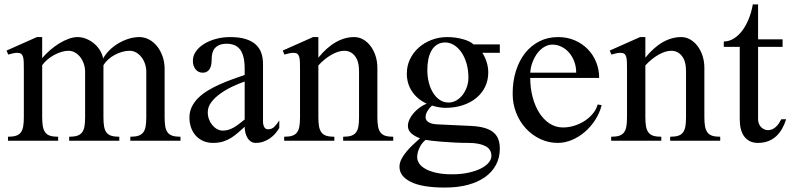

<svg xmlns="http://www.w3.org/2000/svg" viewBox="-20 -637 3578 869"><path d="M87.9 -323.2Q87.9 -342.8 87.4 -356.7Q86.9 -370.6 84.2 -379.9Q81.5 -389.2 75.4 -393.6Q69.3 -397.9 58.1 -397.9Q50.3 -397.9 40.5 -396Q30.8 -394 17.1 -390.1L9.8 -408.2L147 -469.2H170.9V-374Q187 -393.1 207 -410.4Q227.1 -427.7 248.3 -440.7Q269.5 -453.6 290.8 -461.4Q312 -469.2 331.1 -469.2Q349.6 -469.2 368.7 -461.9Q387.7 -454.6 403.8 -441.7Q419.9 -428.7 431.4 -410.9Q442.9 -393.1 446.8 -372.1Q457.5 -392.1 475.6 -409.9Q493.7 -427.7 515.9 -440.9Q538.1 -454.1 562.7 -461.7Q587.4 -469.2 610.8 -469.2Q634.3 -469.2 655.3 -457.8Q676.3 -446.3 691.7 -426.8Q707 -407.2 716.1 -380.9Q725.1 -354.5 725.1 -325.2V-106.9Q725.1 -82.5 727.8 -65.7Q730.5 -48.8 738.3 -38.1Q746.1 -27.3 760.3 -22.7Q774.4 -18.1 796.9 -18.1V0H569.8V-18.1Q592.8 -18.1 606.9 -22.9Q621.1 -27.8 628.9 -38.6Q636.7 -49.3 639.4 -66.2Q642.1 -83 642.1 -106.9V-312Q642.1 -331.5 636 -348.9Q629.9 -366.2 619.6 -379.2Q609.4 -392.1 595.7 -399.7Q582 -407.2 566.9 -407.2Q549.8 -407.2 532.2 -402.1Q514.6 -397 498.5 -388.2Q482.4 -379.4 469.2 -367.4Q456.1 -355.5 448.2 -341.8V-106.9Q448.2 -82.5 450.9 -65.7Q453.6 -48.8 461.4 -38.1Q469.2 -27.3 483.4 -22.7Q497.6 -18.1 520 -18.1V0H293V-18.1Q315.9 -18.1 330.1 -22.9Q344.2 -27.8 352.1 -38.6Q359.9 -49.3 362.5 -66.2Q365.2 -83 365.2 -106.9V-312Q365.2 -331.5 359.1 -348.9Q353 -366.2 342.8 -379.2Q332.5 -392.1 318.8 -399.7Q305.2 -407.2 290 -407.2Q274.4 -407.2 257.3 -401.9Q240.2 -396.5 224.1 -387.7Q208 -378.9 194.1 -366.9Q180.2 -355 170.9 -341.8V-106.9Q170.9 -82.5 173.8 -65.7Q176.8 -48.8 184.6 -38.1Q192.4 -27.3 206.5 -22.7Q220.7 -18.1 243.2 -18.1V0H16.1V-18.1Q39.1 -18.1 53.2 -22.9Q67.4 -27.8 75 -38.6Q82.5 -49.3 85.2 -66.2Q87.9 -83 87.9 -106.9Z M1170.4 -86.9Q1170.4 -72.8 1175.8 -62.3Q1181.2 -51.8 1193.4 -51.8Q1210.4 -51.8 1221.9 -63.5Q1233.4 -75.2 1244.1 -91.8V-58.1Q1236.3 -44.4 1225.6 -32.2Q1214.8 -20 1201.4 -10.7Q1188 -1.5 1171.9 4.2Q1155.8 9.8 1137.2 9.8Q1124 9.8 1114.5 2.9Q1105 -3.9 1099.1 -14.4Q1093.3 -24.9 1090.3 -37.8Q1087.4 -50.8 1087.4 -63Q1072.8 -50.3 1058.6 -37.6Q1044.4 -24.9 1027.8 -14.2Q1011.2 -3.4 991 3.2Q970.7 9.8 944.3 9.8Q919.4 9.8 899.7 1Q879.9 -7.8 866 -23.2Q852.1 -38.6 844.7 -59.6Q837.4 -80.6 837.4 -105Q837.4 -131.8 848.4 -154.1Q859.4 -176.3 878.2 -194.6Q897 -212.9 921.9 -227.8Q946.8 -242.7 974.4 -255.1Q1002 -267.6 1031 -277.8Q1060.1 -288.1 1087.4 -297.9V-326.2Q1087.4 -357.4 1081.8 -379.2Q1076.2 -400.9 1065.7 -414.1Q1055.2 -427.2 1040 -433.1Q1024.9 -439 1006.3 -439Q985.4 -439 971.9 -432.9Q958.5 -426.8 950.9 -417Q943.4 -407.2 940.7 -394.8Q938 -382.3 938 -369.1Q938 -356.9 936.3 -345.9Q934.6 -335 929.9 -326.4Q925.3 -317.9 917.2 -313Q909.2 -308.1 897 -308.1Q877.4 -308.1 865.2 -323.2Q853 -338.4 853 -361.8Q853 -384.8 866.7 -404.3Q880.4 -423.8 903.6 -438.2Q926.8 -452.6 957.3 -460.9Q987.8 -469.2 1022 -469.2Q1063 -469.2 1091.3 -460.4Q1119.6 -451.7 1137.2 -435.8Q1154.8 -419.9 1162.6 -397.5Q1170.4 -375 1170.4 -347.2ZM1087.4 -268.1Q1060.5 -258.8 1031.2 -244.9Q1002 -231 977.3 -213.4Q952.6 -195.8 936.5 -174.6Q920.4 -153.3 920.4 -128.9Q920.4 -111.8 926 -96.9Q931.6 -82 941.2 -70.6Q950.7 -59.1 962.9 -52.5Q975.1 -45.9 988.3 -45.9Q1002 -45.9 1014.6 -49.8Q1027.3 -53.7 1039.3 -60.8Q1051.3 -67.9 1063 -76.9Q1074.7 -85.9 1087.4 -96.2Z M1337.9 -323.2Q1337.9 -342.8 1337.4 -356.7Q1336.9 -370.6 1334.2 -379.9Q1331.5 -389.2 1325.4 -393.6Q1319.3 -397.9 1308.1 -397.9Q1300.3 -397.9 1290.5 -396Q1280.8 -394 1267.1 -390.1L1259.8 -408.2L1397 -469.2H1420.9V-376Q1459 -422.9 1499.8 -446Q1540.5 -469.2 1583 -469.2Q1605 -469.2 1624 -458.3Q1643.1 -447.3 1657.2 -428.5Q1671.4 -409.7 1679.7 -384.3Q1688 -358.9 1688 -330.1V-106.9Q1688 -82.5 1690.9 -65.7Q1693.8 -48.8 1701.7 -38.1Q1709.5 -27.3 1723.4 -22.7Q1737.3 -18.1 1759.8 -18.1V0H1533.2V-18.1Q1556.2 -18.1 1570.3 -22.9Q1584.5 -27.8 1592 -38.6Q1599.6 -49.3 1602.3 -66.2Q1605 -83 1605 -106.9V-314.9Q1605 -360.4 1586.2 -383.8Q1567.4 -407.2 1538.1 -407.2Q1524.9 -407.2 1510.3 -402.6Q1495.6 -397.9 1480.2 -389.2Q1464.8 -380.4 1449.7 -368.2Q1434.6 -356 1420.9 -340.8V-106.9Q1420.9 -82.5 1423.8 -65.7Q1426.8 -48.8 1434.6 -38.1Q1442.4 -27.3 1456.5 -22.7Q1470.7 -18.1 1493.2 -18.1V0H1266.1V-18.1Q1289.1 -18.1 1303.2 -22.9Q1317.4 -27.8 1325 -38.6Q1332.5 -49.3 1335.2 -66.2Q1337.9 -83 1337.9 -106.9Z M2242.2 -436V-397.9H2163.1Q2175.3 -379.4 2182.6 -356Q2189.9 -332.5 2189.9 -309.1Q2189.9 -273.4 2175.5 -243.9Q2161.1 -214.4 2135.5 -193.4Q2109.9 -172.4 2074.2 -160.6Q2038.6 -148.9 1996.1 -148.9Q1980.5 -148.9 1963.9 -152.1Q1947.3 -155.3 1935.1 -159.2Q1922.9 -148.4 1914.6 -134.3Q1906.2 -120.1 1906.2 -106Q1906.2 -92.3 1920.2 -83.7Q1934.1 -75.2 1959 -74.2L2114.3 -66.9Q2151.4 -64.9 2176 -57.1Q2200.7 -49.3 2215.3 -36.1Q2230 -22.9 2236.1 -4.6Q2242.2 13.7 2242.2 36.1Q2242.2 76.2 2225.1 108.6Q2208 141.1 2176 164.1Q2144 187 2098.1 199.5Q2052.2 211.9 1994.1 211.9Q1890.6 211.9 1839.4 186.3Q1788.1 160.6 1788.1 118.2Q1788.1 100.6 1796.6 83.7Q1805.2 66.9 1818.6 50.5Q1832 34.2 1848.6 18.6Q1865.2 2.9 1880.9 -11.2Q1857.4 -19.5 1841.8 -33.4Q1826.2 -47.4 1826.2 -66.9Q1826.2 -80.6 1832.8 -95.5Q1839.4 -110.4 1851.1 -124Q1862.8 -137.7 1878.2 -149.2Q1893.6 -160.6 1911.1 -168Q1868.7 -187.5 1845 -222.9Q1821.3 -258.3 1821.3 -304.2Q1821.3 -338.4 1835.4 -368.4Q1849.6 -398.4 1874.5 -420.9Q1899.4 -443.4 1932.9 -456.3Q1966.3 -469.2 2004.9 -469.2Q2023.9 -469.2 2042 -466.6Q2060.1 -463.9 2075.9 -459.5Q2091.8 -455.1 2104 -449Q2116.2 -442.9 2123 -436ZM1906.2 -3.9Q1887.7 11.2 1877.9 33.2Q1868.2 55.2 1868.2 74.2Q1868.2 89.8 1877.9 103.8Q1887.7 117.7 1907.5 128.4Q1927.2 139.2 1956.8 145.5Q1986.3 151.9 2025.9 151.9Q2067.4 151.9 2100.6 144.5Q2133.8 137.2 2156.7 125.5Q2179.7 113.8 2191.9 98.9Q2204.1 84 2204.1 68.8Q2204.1 38.1 2176.3 23.9Q2148.4 9.8 2100.1 9.8Q2069.8 9.8 2039.3 8.3Q2008.8 6.8 1982.2 4.6Q1955.6 2.4 1935.3 0.2Q1915 -2 1906.2 -3.9ZM2010.3 -172.9Q2027.8 -172.9 2043.9 -181.6Q2060.1 -190.4 2072.5 -205.8Q2085 -221.2 2092.5 -241.9Q2100.1 -262.7 2100.1 -286.1Q2100.1 -319.8 2091.8 -348.9Q2083.5 -377.9 2069.1 -399.2Q2054.7 -420.4 2035.6 -432.6Q2016.6 -444.8 1995.1 -444.8Q1974.1 -444.8 1958.7 -435.3Q1943.4 -425.8 1933.6 -409.2Q1923.8 -392.6 1918.9 -369.9Q1914.1 -347.2 1914.1 -320.8Q1914.1 -289.6 1921.1 -262.7Q1928.2 -235.8 1940.9 -215.8Q1953.6 -195.8 1971.2 -184.3Q1988.8 -172.9 2010.3 -172.9Z M2504.9 9.8Q2462.4 9.8 2425.3 -7.8Q2388.2 -25.4 2360.4 -55.4Q2332.5 -85.4 2316.4 -126Q2300.3 -166.5 2300.3 -212.9Q2300.3 -268.6 2314.9 -315.4Q2329.6 -362.3 2356.4 -396.5Q2383.3 -430.7 2421.4 -450Q2459.5 -469.2 2505.9 -469.2Q2546.9 -469.2 2581.1 -454.6Q2615.2 -439.9 2639.9 -414.8Q2664.6 -389.6 2678.2 -356Q2691.9 -322.3 2691.9 -284.2H2379.9Q2379.9 -237.8 2390.9 -196.8Q2401.9 -155.8 2421.4 -125.5Q2440.9 -95.2 2468 -77.6Q2495.1 -60.1 2527.8 -60.1Q2554.7 -60.1 2580.6 -68.4Q2606.4 -76.7 2627.7 -90.8Q2648.9 -105 2664.1 -123.8Q2679.2 -142.6 2685.1 -164.1L2703.1 -161.1Q2694.3 -126 2674.3 -94.7Q2654.3 -63.5 2627.4 -40.3Q2600.6 -17.1 2568.8 -3.7Q2537.1 9.8 2504.9 9.8ZM2587.9 -308.1Q2587.9 -334.5 2579.6 -357.4Q2571.3 -380.4 2556.6 -397.7Q2542 -415 2522.2 -425Q2502.4 -435.1 2480 -435.1Q2461.4 -435.1 2444.1 -425Q2426.8 -415 2413.3 -397.7Q2399.9 -380.4 2390.9 -357.4Q2381.8 -334.5 2379.9 -308.1Z M2817.9 -323.2Q2817.9 -342.8 2817.4 -356.7Q2816.9 -370.6 2814.2 -379.9Q2811.5 -389.2 2805.4 -393.6Q2799.3 -397.9 2788.1 -397.9Q2780.3 -397.9 2770.5 -396Q2760.7 -394 2747.1 -390.1L2739.7 -408.2L2877 -469.2H2900.9V-376Q2939 -422.9 2979.7 -446Q3020.5 -469.2 3063 -469.2Q3085 -469.2 3104 -458.3Q3123 -447.3 3137.2 -428.5Q3151.4 -409.7 3159.7 -384.3Q3168 -358.9 3168 -330.1V-106.9Q3168 -82.5 3170.9 -65.7Q3173.8 -48.8 3181.6 -38.1Q3189.5 -27.3 3203.4 -22.7Q3217.3 -18.1 3239.7 -18.1V0H3013.2V-18.1Q3036.1 -18.1 3050.3 -22.9Q3064.5 -27.8 3072 -38.6Q3079.6 -49.3 3082.3 -66.2Q3085 -83 3085 -106.9V-314.9Q3085 -360.4 3066.2 -383.8Q3047.4 -407.2 3018.1 -407.2Q3004.9 -407.2 2990.2 -402.6Q2975.6 -397.9 2960.2 -389.2Q2944.8 -380.4 2929.7 -368.2Q2914.6 -356 2900.9 -340.8V-106.9Q2900.9 -82.5 2903.8 -65.7Q2906.7 -48.8 2914.6 -38.1Q2922.4 -27.3 2936.5 -22.7Q2950.7 -18.1 2973.1 -18.1V0H2746.1V-18.1Q2769 -18.1 2783.2 -22.9Q2797.4 -27.8 2804.9 -38.6Q2812.5 -49.3 2815.2 -66.2Q2817.9 -83 2817.9 -106.9Z M3255.9 -424.8V-449.2Q3279.8 -449.2 3301 -462.4Q3322.3 -475.6 3339.4 -498.3Q3356.4 -521 3368.9 -551.5Q3381.3 -582 3387.2 -617.2H3411.1V-459H3522V-424.8H3411.1V-97.2Q3411.1 -86.9 3414.6 -77.9Q3418 -68.8 3424.1 -62.3Q3430.2 -55.7 3438.5 -51.8Q3446.8 -47.9 3456.1 -47.9Q3466.8 -47.9 3476.1 -52.2Q3485.4 -56.6 3492.7 -63.7Q3500 -70.8 3505.9 -79.6Q3511.7 -88.4 3516.1 -97.2H3538.1Q3530.8 -73.7 3519.5 -54Q3508.3 -34.2 3492.7 -20Q3477.1 -5.9 3456.5 2Q3436 9.8 3410.2 9.8Q3389.2 9.8 3373.8 2Q3358.4 -5.9 3348.1 -19.8Q3337.9 -33.7 3333 -53.5Q3328.1 -73.2 3328.1 -97.2V-424.8Z"/></svg>

Font: Tuladha Jejeg
Style: Regular
Weight: 400
Designer: R.S. Wihananto
Foundry: R.S. Wihananto
Version: Version 1.92